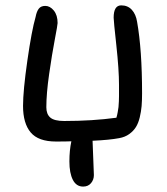

<svg xmlns="http://www.w3.org/2000/svg" viewBox="-20 -521 621 716"><path d="M189 6.8Q123 6.8 94.5 -27.1Q65.9 -61 65.9 -126Q65.9 -182.6 82 -294.9Q98.1 -407.2 112.8 -458Q116.7 -478.5 124.8 -488.8Q132.8 -499 148.9 -499Q166.5 -499 180.7 -481.7Q194.8 -464.4 194.8 -435.1Q194.8 -428.2 184.3 -373.3Q173.8 -318.4 163.3 -245.1Q152.8 -171.9 152.8 -121.1Q152.8 -95.2 167.7 -82.5Q182.6 -69.8 219.2 -69.8Q324.7 -69.8 414.1 -82Q417 -91.8 418.9 -102.5Q420.9 -113.3 421.9 -121.8Q422.9 -130.4 423.3 -143.1Q423.8 -155.8 423.8 -162.6Q423.8 -169.4 423.8 -184.1Q423.8 -198.7 423.8 -204.1Q423.8 -261.2 413.8 -352.5Q403.8 -443.8 403.8 -455.1Q403.8 -501 432.1 -501Q456.5 -501 471.7 -484.4Q486.8 -467.8 491.2 -439.9Q509.8 -335.4 509.8 -172.9Q509.8 -146 508.1 -125.5Q506.3 -105 501.2 -83.5Q496.1 -62 486.8 -47.1Q477.5 -32.2 461.9 -21Q446.3 -9.8 424.8 -5.9Q388.7 1 325.2 3.9Q325.7 30.3 327.9 74Q330.1 117.7 330.1 131.8Q330.1 149.4 319.3 162.1Q308.6 174.8 290 174.8Q264.6 174.8 251.7 149.7Q238.8 124.5 238.8 81.1Q238.8 40 246.1 5.9Q228 6.8 189 6.8Z"/></svg>

Font: Shantell Sans Normal
Style: Regular
Weight: 400
Designer: Stephen Nixon, Anya Danilova, Shantell Martin
Foundry: Arrow Type
Version: Version 1.006;[559af2be0]